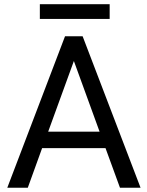

<svg xmlns="http://www.w3.org/2000/svg" viewBox="-20 -881 692 901"><path d="M543 0 475.1 -186H177.7L110.4 0H14.2L285.2 -710.9H367.7L639.6 0ZM206.1 -263.2H447.3L326.7 -594.7ZM494.6 -861.3V-792H167V-861.3Z"/></svg>

Font: Vazirmatn FD
Style: Regular
Weight: 400
Designer: Saber Rastikerdar
Foundry: Saber Rastikerdar
Version: Version 33.001